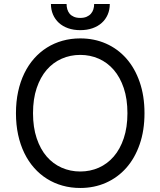

<svg xmlns="http://www.w3.org/2000/svg" viewBox="-20 -929 801 959"><path d="M701.7 -363.6Q701.7 -277.3 677.7 -208.3Q653.8 -139.2 611 -90.7Q568.2 -42.3 509.4 -16.2Q450.6 9.9 380.7 9.9Q334.2 9.9 292.3 -1.8Q250.4 -13.5 214.7 -35.9Q179 -58.2 150.4 -90.6Q121.8 -122.9 101.6 -164.4Q81.3 -206 70.5 -256Q59.7 -306.1 59.7 -363.6Q59.7 -421.2 70.5 -471.2Q81.3 -521.3 101.6 -562.9Q121.8 -604.4 150.4 -636.7Q179 -669 214.7 -691.4Q250.4 -713.8 292.3 -725.5Q334.2 -737.2 380.7 -737.2Q450.6 -737.2 509.4 -711.3Q568.2 -685.4 611 -636.9Q653.8 -588.4 677.7 -519.2Q701.7 -449.9 701.7 -363.6ZM616.5 -363.6Q616.5 -434.7 598.2 -489Q579.9 -543.3 548.1 -580.1Q516.3 -616.8 473.4 -635.8Q430.4 -654.8 380.7 -654.8Q331.3 -654.8 288.2 -635.8Q245 -616.8 213.2 -580.1Q181.5 -543.3 163.2 -489Q144.9 -434.7 144.9 -363.6Q144.9 -293 163.2 -238.5Q181.5 -183.9 213.2 -147.2Q245 -110.4 288.2 -91.4Q331.3 -72.4 380.7 -72.4Q430.4 -72.4 473.4 -91.4Q516.3 -110.4 548.1 -147.2Q579.9 -183.9 598.2 -238.5Q616.5 -293 616.5 -363.6ZM528.4 -909.1Q528.4 -880.3 518.1 -856.4Q507.8 -832.4 488.6 -815Q469.5 -797.6 442.1 -788Q414.8 -778.4 380.7 -778.4Q347.3 -778.4 320.1 -788Q293 -797.6 274 -815Q255 -832.4 244.7 -856.4Q234.4 -880.3 234.4 -909.1H312.5Q312.5 -895.2 316.2 -882.6Q320 -870 327.9 -860.4Q335.9 -850.9 349.1 -845.2Q362.2 -839.5 380.7 -839.5Q399.5 -839.5 412.6 -845.2Q425.8 -850.9 434.1 -860.4Q442.5 -870 446.4 -882.6Q450.3 -895.2 450.3 -909.1Z"/></svg>

Font: Interop
Style: Regular
Weight: 400
Designer: Rasmus Andersson, Google, Jang Haemin
Foundry: jhaemin
Version: Version 1.008